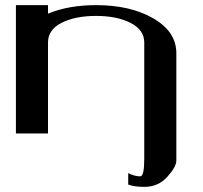

<svg xmlns="http://www.w3.org/2000/svg" viewBox="-20 -520 790 748"><path d="M542 -354.5Q542 -403.3 488.8 -430.7Q435.5 -458 354.5 -458Q273.4 -458 220.2 -431.2Q167 -404.3 167 -354.5V-79.1V0H42V-500H167V-466.8Q247.1 -500 354.5 -500Q488.3 -500 577.6 -448.2Q667 -396.5 667 -312.5V105.5Q667 129.9 631.8 168.9Q596.7 208 542 208Q503.9 208 479.5 199.2V154.3Q503.9 167 526.4 167Q542 167 542 97.7Z"/></svg>

Font: okolaks
Style: Bold
Weight: 600
Width: 8
Version: Version 000.6.0